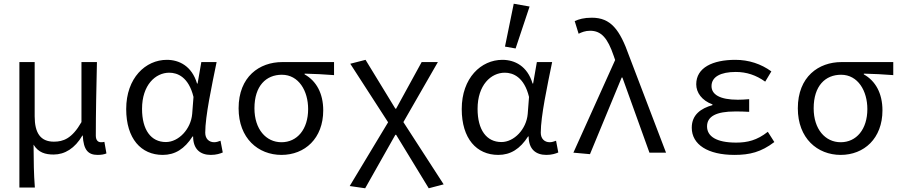

<svg xmlns="http://www.w3.org/2000/svg" viewBox="-20 -819 4840 1030"><path d="M84 187H167C161 107 161 58 160 -43C186 0 224 10 268 10C327 10 382 -23 422 -92H424C428 -14 453 12 504 12C524 12 540 9 551 4L540 -58C531 -56 527 -56 522 -56C506 -56 494 -66 494 -92C494 -208 497 -355 500 -486H417V-164C366 -75 319 -59 269 -59C197 -59 166 -106 166 -195V-486H84Z M853 12C919 12 970 -20 1013 -87H1016C1016 -19 1054 12 1111 12C1140 12 1161 5 1175 -1L1163 -64C1153 -60 1140 -56 1129 -56C1102 -56 1081 -74 1081 -107C1081 -196 1116 -358 1142 -486H1060L1040 -371H1037C1009 -465 941 -498 875 -498C761 -498 657 -401 657 -234C657 -75 737 12 853 12ZM870 -57C790 -57 742 -122 742 -235C742 -363 814 -429 888 -429C932 -429 992 -406 1018 -299L1011 -208C1004 -126 938 -57 870 -57Z M1490 12C1615 12 1714 -76 1714 -227C1714 -318 1677 -385 1614 -420V-424C1670 -423 1715 -420 1772 -416V-486H1494C1372 -486 1260 -408 1260 -238C1260 -77 1365 12 1490 12ZM1490 -56C1407 -56 1345 -126 1345 -238C1345 -359 1408 -418 1492 -418C1583 -418 1633 -331 1633 -234C1633 -125 1574 -56 1490 -56Z M1939 191 2101 -96H2105L2280 191L2360 170L2144 -164L2329 -486H2242L2105 -236H2101L1941 -498L1859 -477L2062 -163L1856 179Z M2653 12C2719 12 2770 -20 2813 -87H2816C2816 -19 2854 12 2911 12C2940 12 2961 5 2975 -1L2963 -64C2953 -60 2940 -56 2929 -56C2902 -56 2881 -74 2881 -107C2881 -196 2916 -358 2942 -486H2860L2840 -371H2837C2809 -465 2741 -498 2675 -498C2561 -498 2457 -401 2457 -234C2457 -75 2537 12 2653 12ZM2670 -57C2590 -57 2542 -122 2542 -235C2542 -363 2614 -429 2688 -429C2732 -429 2792 -406 2818 -299L2811 -208C2804 -126 2738 -57 2670 -57ZM2746 -559 2821 -784 2736 -799 2689 -569Z M3145 8 3315 -403H3319L3464 0H3553L3355 -519C3305 -660 3257 -724 3155 -724C3112 -724 3086 -716 3063 -706L3084 -638C3101 -646 3119 -654 3146 -654C3206 -654 3240 -614 3272 -520L3280 -497L3056 0Z M3920 12C4002 12 4063 -3 4134 -57L4099 -112C4041 -66 3989 -54 3929 -54C3824 -54 3773 -87 3773 -141C3773 -195 3823 -221 3923 -221C3947 -221 3971 -221 3999 -219V-287C3975 -285 3957 -284 3938 -284C3840 -284 3797 -313 3797 -357C3797 -407 3846 -433 3927 -433C3985 -433 4036 -416 4085 -381L4118 -436C4063 -476 3997 -498 3925 -498C3803 -498 3715 -456 3715 -367C3715 -322 3745 -280 3802 -259V-255C3741 -238 3691 -204 3691 -134C3691 -43 3778 12 3920 12Z M4490 12C4615 12 4714 -76 4714 -227C4714 -318 4677 -385 4614 -420V-424C4670 -423 4715 -420 4772 -416V-486H4494C4372 -486 4260 -408 4260 -238C4260 -77 4365 12 4490 12ZM4490 -56C4407 -56 4345 -126 4345 -238C4345 -359 4408 -418 4492 -418C4583 -418 4633 -331 4633 -234C4633 -125 4574 -56 4490 -56Z"/></svg>

Font: Hasklig
Style: Regular
Weight: 400
Monospace: yes
Designer: Paul D. Hunt, Teo Tuominen
Foundry: Adobe Systems Incorporated
Version: Version 2.030;PS 1.0;hotconv 16.6.51;makeotf.lib2.5.65220